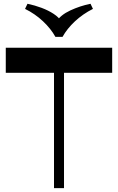

<svg xmlns="http://www.w3.org/2000/svg" viewBox="-20 -978 613 998"><path d="M10 -599.5V-730H563.1V-599.5ZM260.7 0V-712.8H312.7V0ZM450.5 -958.4 463.1 -931.8Q410.8 -905.6 369.6 -867.2Q328.4 -828.7 305 -786.3H268.1Q244.6 -828.7 203.4 -867.5Q162.1 -906.3 110.2 -931.8L122.9 -958.4Q160.8 -950.5 196.2 -937.2Q231.6 -923.9 259.2 -905.7Q286.8 -887.5 300.4 -864.3H272.1Q294.6 -900.2 345.5 -923.8Q396.3 -947.4 450.5 -958.4Z"/></svg>

Font: Savate ExtraLight
Style: Regular
Weight: 200
Designer: Max Esnée
Foundry: Plomb Type
Version: Version 2.000